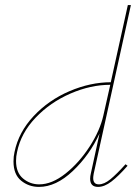

<svg xmlns="http://www.w3.org/2000/svg" viewBox="-20 -731 550 754"><path d="M473 -86 481 -80Q445 -39 417.5 -18Q390 3 365 3Q334 3 334 -29Q334 -39 337 -51L371 -207Q332 -122 266 -59.5Q200 3 133 3Q93 3 63 -21.5Q33 -46 33 -97Q33 -117 37 -134Q53 -212 112 -275Q171 -338 253 -373Q335 -408 415 -408L482 -711H494L348 -49Q346 -37 346 -32Q346 -7 368 -7Q389 -7 413.5 -27Q438 -47 473 -86ZM386 -278 413 -398Q336 -398 256.5 -363.5Q177 -329 119.5 -268.5Q62 -208 47 -134Q43 -117 43 -99Q43 -53 70.5 -30Q98 -7 134 -7Q184 -7 237.5 -49.5Q291 -92 332 -155.5Q373 -219 386 -278Z"/></svg>

Font: Ysabeau Infant Hairline
Style: Italic
Weight: 100
Italic angle: -12°
Designer: Christian Thalmann (Catharsis Fonts)
Version: Version 0.003